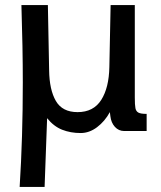

<svg xmlns="http://www.w3.org/2000/svg" viewBox="-20 -520 640 762"><path d="M70.5 -192.5Q70.5 -329.5 65 -500H170L175 -241Q176 -163.5 201.8 -119.2Q227.5 -75 288 -75Q351 -75 381.8 -123.5Q412.5 -172 414 -254L419 -500H515V-133Q515 -103 517.5 -90.5Q520 -78 529.5 -73Q539 -68 562 -68V0H473Q451 0 436 -16.5Q421 -33 418 -59L416 -75Q396 -38.5 365.2 -15.2Q334.5 8 300 8Q260 8 226.5 -5.2Q193 -18.5 167 -51L157 222H58Q70.5 24 70.5 -192.5Z"/></svg>

Font: JuliaMono
Style: Bold
Weight: 700
Monospace: yes
Designer: cormullion
Foundry: corm
Version: Version 0.055; ttfautohint (v1.8.4)